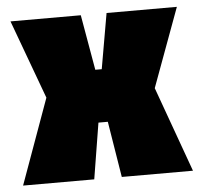

<svg xmlns="http://www.w3.org/2000/svg" viewBox="-45 -607 685 653"><g transform="rotate(-5 297.5 -280.0)"><path d="M8 0 113 -291 14 -560H254L287 -371H309L342 -560H582L483 -291L588 0H345L314 -191H282L251 0Z"/></g></svg>

Font: Tektur SemiCondensed Black
Style: Regular
Weight: 900
Width: 4
Designer: Adam Jagosz
Foundry: Adam Jagosz
Version: Version 1.005;gftools[0.9.30]